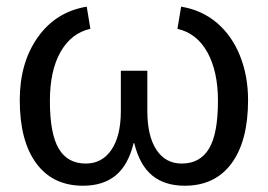

<svg xmlns="http://www.w3.org/2000/svg" viewBox="-20 -559 821 588"><path d="M431.2 -219.2Q431.2 -142.6 459 -100.3Q486.8 -58.1 536.6 -58.1Q592.3 -58.1 619.9 -103.5Q647.5 -148.9 647.5 -250Q647.5 -340.3 615.2 -398.7Q583 -457 523.4 -470.7L534.7 -538.6Q598.1 -528.3 644.3 -489Q690.4 -449.7 715.1 -387.9Q739.7 -326.2 739.7 -252.4Q739.7 -127.4 689.2 -58.8Q638.7 9.8 545.9 9.8Q484.4 9.8 446 -21.7Q407.7 -53.2 391.1 -120.6H389.2Q372.6 -53.2 334.2 -21.7Q295.9 9.8 234.4 9.8Q141.6 9.8 91.1 -58.8Q40.5 -127.4 40.5 -252.4Q40.5 -366.7 95.7 -444.8Q150.9 -522.9 245.6 -538.6L256.8 -470.7Q198.7 -458 165.8 -400.6Q132.8 -343.3 132.8 -250Q132.8 -149.4 159.9 -103.8Q187 -58.1 242.7 -58.1Q292.5 -58.1 321.3 -100.3Q350.1 -142.6 350.1 -219.2V-342.3H431.2Z"/></svg>

Font: Liberation Sans
Style: Regular
Weight: 400
Designer: Steve Matteson
Foundry: Ascender Corporation
Version: Version 2.00.1